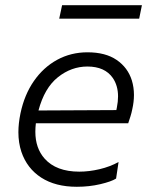

<svg xmlns="http://www.w3.org/2000/svg" viewBox="-20 -706 568 736"><path d="M274.5 10Q192.5 10 138 -25.2Q83.5 -60.5 62 -124Q50.5 -158.5 50.5 -199Q50.5 -233 58.5 -271.5Q73.5 -343 110 -395.5Q146.5 -448 199.2 -476.8Q252 -505.5 315.5 -505.5Q384.5 -505.5 427.2 -476.2Q470 -447 485.5 -397.5Q493.5 -371 493.5 -342Q493.5 -315.5 487 -287Q484.5 -274 480 -259.5Q475.5 -245 471.5 -233.5H117.5Q115.5 -216.5 115.5 -201Q115.5 -138 151 -98Q195.5 -48 284 -48Q321.5 -48 361.8 -57.5Q402 -67 434.5 -85L425 -21.5Q407 -10 364.5 0Q322 10 274.5 10ZM315 -451Q253.5 -451 202 -410Q150.5 -369 127.5 -282.5L426 -284Q427 -289.5 428 -294Q432.5 -316.5 432.5 -336.5Q432.5 -377.5 412.5 -407Q382 -451 315 -451ZM207 -634.5 218 -686H524L513.5 -634.5Z"/></svg>

Font: Heraclito Light
Style: Italic
Weight: 300
Italic angle: -12°
Designer: Kostas Bartsokas (font) & Cristiano Sobral (main changes)
Foundry: Kostas Bartsokas (font) & Cristiano Sobral (main changes)
Version: Version 1.00;July 8, 2020;FontCreator 13.0.0.2655 64-bit